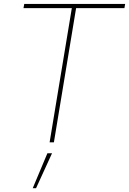

<svg xmlns="http://www.w3.org/2000/svg" viewBox="-20 -748 678 1009"><path d="M103.5 -705.1 107.4 -727.5H637.7L633.8 -705.1H379.9L263.2 0H240.7L357.4 -705.1ZM151.9 241.2 229 57.6H253.4L169.4 241.2Z"/></svg>

Font: Inter Display Thin
Style: Italic
Weight: 100
Italic angle: -9.39999°
Designer: Rasmus Andersson
Foundry: rsms
Version: Version 4.000;git-a52131595